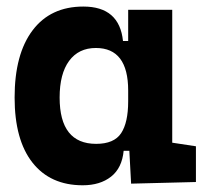

<svg xmlns="http://www.w3.org/2000/svg" viewBox="-20 -547 626 577"><path d="M228.5 9.8Q131.3 9.8 77.6 -58.3Q23.9 -126.5 23.9 -253.9Q23.9 -384.3 77.9 -455.8Q131.8 -527.3 230.5 -527.3Q338.9 -527.3 349.6 -423.8H365.2V-517.6H497.6V-118.2L568.8 -107.4V0L374 4.9L368.7 -93.8H351.6Q346.7 -42 313.7 -16.1Q280.8 9.8 228.5 9.8ZM365.2 -242.7V-274.9Q365.2 -402.8 268.1 -402.8Q216.3 -402.8 187.7 -364Q159.2 -325.2 159.2 -253.9Q159.2 -114.7 269 -114.7Q322.8 -114.7 344 -146.7Q365.2 -178.7 365.2 -242.7Z"/></svg>

Font: Cascadia Mono
Style: Bold
Weight: 700
Monospace: yes
Designer: Aaron Bell
Foundry: Saja Typeworks
Version: Version 2404.023; ttfautohint (v1.8.4)